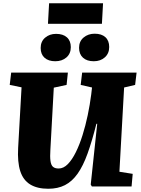

<svg xmlns="http://www.w3.org/2000/svg" viewBox="-20 -1151 870 1185"><path d="M717 -91 799 -78 792 0H547L540 -12L580 -387H575Q548 -280 520.5 -203.5Q493 -127 459 -79Q425 -31 381 -8.5Q337 14 278 14Q210 14 166.5 -12.5Q123 -39 105 -95Q87 -151 92 -239L113 -612L40 -627L49 -703H399L391 -627L312 -610L291 -228Q288 -184 291.5 -158Q295 -132 307 -121.5Q319 -111 342 -111Q372 -111 398.5 -138Q425 -165 448 -211.5Q471 -258 489.5 -317Q508 -376 521.5 -440.5Q535 -505 543 -568L548 -611L478 -627L487 -703H823L814 -627L746 -611ZM231 -855Q231 -895 258.5 -918.5Q286 -942 326 -942Q369 -942 393 -920.5Q417 -899 417 -860Q417 -820 390 -796.5Q363 -773 321 -773Q279 -773 255 -794.5Q231 -816 231 -855ZM468 -856Q468 -896 496 -919.5Q524 -943 564 -943Q607 -943 630.5 -921.5Q654 -900 654 -861Q654 -821 627 -797Q600 -773 559 -773Q516 -773 492 -795Q468 -817 468 -856ZM283 -1131H616L609 -1004H276Z"/></svg>

Font: Literata 18pt ExtraBold
Style: Italic
Weight: 800
Italic angle: -2°
Designer: Latin by Veronika Burian and Jose Scaglione. Greek by Irene Vlachou. Cyrillic by Vera Evstafieva
Foundry: TypeTogether
Version: Version 3.103;gftools[0.9.29]